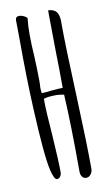

<svg xmlns="http://www.w3.org/2000/svg" viewBox="-88 -803 505 864"><g transform="rotate(-10 165.0 -371.0)"><path d="M209 -18Q209 -227 201 -371Q177 -375 167 -375Q126 -375 108 -368Q108 -312 117 -199Q125 -79 125 -29Q125 -19 119 -10.5Q113 -2 104 -2Q91 -2 80 -48Q64 -116 54 -333Q47 -480 47 -649Q46 -680 46 -737Q46 -755 63 -755Q73 -755 83.5 -750Q94 -745 99 -739Q95 -707 95 -664Q95 -622 99 -562Q102 -493 102 -458V-440Q101 -432 101 -421Q101 -411 103 -395Q109 -395 123 -396Q137 -397 151 -399Q184 -402 200 -402Q200 -489 198 -563L196 -730V-757Q209 -757 219 -752.5Q229 -748 234 -741Q243 -730 245 -703V-680Q245 -594 255 -351Q264 -131 264 -21Q264 -7 255.5 4Q247 15 235 15Q222 15 215.5 5.5Q209 -4 209 -18Z"/></g></svg>

Font: Amatic SC
Style: Bold
Weight: 700
Designer: Multiple Designers
Foundry: Vernon Adams
Version: Version 2.505